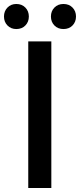

<svg xmlns="http://www.w3.org/2000/svg" viewBox="-45 -945 402 965"><path d="M97 0V-737H213V0ZM37 -799Q10 -799 -7.5 -817Q-25 -835 -25 -862Q-25 -889 -7.5 -907Q10 -925 37 -925Q65 -925 82.5 -907Q100 -889 100 -862Q100 -835 82.5 -817Q65 -799 37 -799ZM274 -799Q246 -799 228.5 -817Q211 -835 211 -862Q211 -889 228.5 -907Q246 -925 274 -925Q302 -925 319.5 -907Q337 -889 337 -862Q337 -835 319.5 -817Q302 -799 274 -799Z"/></svg>

Font: Noto Sans HK Thin Medium
Style: Regular
Weight: 500
Version: Version 2.004-H2;hotconv 1.0.118;makeotfexe 2.5.65603